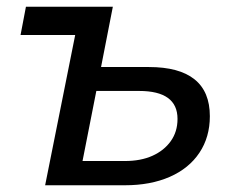

<svg xmlns="http://www.w3.org/2000/svg" viewBox="-20 -550 688 570"><path d="M241 -446H41L57 -530H315ZM422 -351Q512 -351 557.5 -314.5Q603 -278 603 -205Q603 -143 572 -96.5Q541 -50 484 -25Q427 0 351 0H114L220 -530H315L280 -351ZM351 -72Q398 -72 432.5 -87.5Q467 -103 487 -131Q507 -159 507 -197Q507 -280 393 -280H266L225 -72Z"/></svg>

Font: MOST Montserrat Medium
Style: Italic
Weight: 500
Italic angle: -11.3°
Designer: Julieta Ulanovsky
Foundry: Julieta Ulanovsky
Version: Version 8.000;March 11, 2024;FontCreator 15.0.0.2926 64-bit